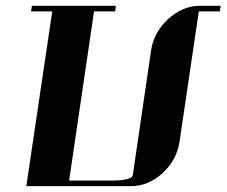

<svg xmlns="http://www.w3.org/2000/svg" viewBox="-20 -635 773 655"><path d="M69.8 0 158.2 -596.2H85.9L88.9 -615.2H375L373 -596.2H300.8L215.8 -19H358.9Q430.2 -19 433.1 -38.1L495.1 -460.9Q503.9 -523.9 553.2 -569.8Q604 -615.2 661.1 -615.2H732.9L730 -596.2H658.2L592.8 -153.8Q584 -90.3 535.2 -44.9Q486.3 0 426.8 0Z"/></svg>

Font: Hjet
Style: Italic
Weight: 400
Designer: T. Christopher White
Version: Version 1.2